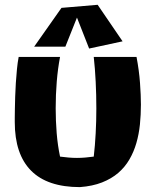

<svg xmlns="http://www.w3.org/2000/svg" viewBox="-20 -742 634 793"><path d="M562 -310.1Q562 -268.1 557.9 -227.8Q553.7 -187.5 543.2 -151.1Q532.7 -114.7 514.4 -83.3Q496.1 -51.8 468.3 -27.8Q440.4 -3.9 401.4 11.5Q362.3 26.9 310.1 30.8Q175.8 30.8 108.4 -37.1Q41 -105 41 -237.8Q41 -241.2 41 -256.1Q41 -271 41.5 -293.2Q42 -315.4 42.7 -343Q43.5 -370.6 45.4 -399.4Q47.4 -428.2 50 -456.1Q52.7 -483.9 57.1 -506.8H228Q218.8 -458.5 214.4 -404.8Q210 -351.1 210 -294.9Q210 -243.2 214.1 -192.1Q218.3 -141.1 228 -95.2Q246.1 -92.8 263.4 -91.3Q280.8 -89.8 297.9 -89.8Q314.5 -89.8 332.3 -91.3Q350.1 -92.8 367.2 -95.2Q372.6 -141.1 375.2 -191.7Q377.9 -242.2 377.9 -293.9Q377.9 -350.6 375.2 -404.5Q372.6 -458.5 367.2 -506.8H543.9Q554.7 -449.7 558.3 -398.9Q562 -348.1 562 -310.1ZM486.3 -571.3 348.1 -541.5 297.9 -669.4 250 -549.3H121.1L233.9 -709.5L383.3 -722.2Z"/></svg>

Font: Galindo
Style: Regular
Weight: 400
Version: Version 1.000